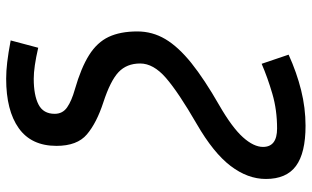

<svg xmlns="http://www.w3.org/2000/svg" viewBox="-215 -567 1016 626"><g transform="rotate(90 293.0 -254.0)"><path d="M236.8 233.9Q211.9 233.9 182.9 230.5Q153.8 227.1 111.8 219.2L135.7 129.4Q198.7 144 236.8 144Q290.5 144 320.8 128.4Q351.1 112.8 351.1 75.7Q351.1 49.8 330.1 35.2Q309.1 20.5 271 9.8Q201.2 -10.3 159.7 -36.4Q118.2 -62.5 100.3 -100.3Q82.5 -138.2 82.5 -193.8Q82.5 -242.7 107.4 -284.9Q132.3 -327.1 185.5 -369.9Q238.8 -412.6 323.2 -460.9Q396 -502.9 427.5 -538.1Q459 -573.2 459 -603.5Q459 -649.4 398.9 -649.4Q338.4 -649.4 285.9 -634Q233.4 -618.7 188 -599.1L158.2 -687Q216.3 -713.4 274.2 -727.8Q332 -742.2 390.1 -742.2Q479 -742.2 521.2 -710.9Q563.5 -679.7 563.5 -612.8Q563.5 -553.7 521 -497.8Q478.5 -441.9 383.8 -387.2Q280.8 -327.6 233.9 -286.9Q187 -246.1 187 -203.1Q187 -159.2 215.1 -132.6Q243.2 -106 313.5 -83Q380.9 -61 418.2 -29.3Q455.6 2.4 455.6 69.8Q455.6 151.9 397.9 192.9Q340.3 233.9 236.8 233.9Z"/></g></svg>

Font: Cascadia Mono PL
Style: Italic
Weight: 400
Italic angle: -10°
Monospace: yes
Designer: Aaron Bell
Foundry: Saja Typeworks
Version: Version 2404.023; ttfautohint (v1.8.4)